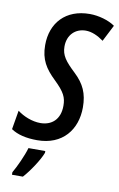

<svg xmlns="http://www.w3.org/2000/svg" viewBox="-124 -779 657 1056"><g transform="rotate(10 204.5 -251.5)"><path d="M124 10C266 10 341 -87 341 -211C341 -289 317 -340 263 -391C207 -444 183 -474 183 -524C183 -591 228 -630 284 -630C317 -630 351 -615 384 -591L431 -683C396 -708 339 -724 290 -724C156 -724 77 -638 77 -513C77 -432 108 -385 163 -332C221 -276 234 -248 234 -201C234 -124 187 -86 125 -86C79 -86 30 -106 -4 -132L-22 -26C13 -2 62 10 124 10ZM21 221H82C115 185 163 114 179 71V61H85C73 104 41 173 21 207Z"/></g></svg>

Font: Noto Sans UI Condensed Medium
Style: Italic
Weight: 500
Width: 3
Italic angle: -12°
Designer: Monotype Design Team
Foundry: Monotype Imaging Inc.
Version: Version 1.901